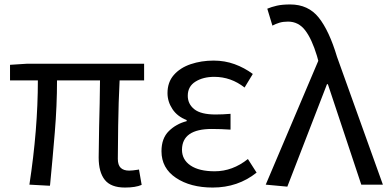

<svg xmlns="http://www.w3.org/2000/svg" viewBox="-20 -829 1747 862"><path d="M541 13Q478 13 450.5 -21.5Q423 -56 423 -122Q423 -162 425 -259Q428 -366 429 -468H236Q236 -355 226 -234.5Q216 -114 205 -1Q204 2 204 5L112 0Q150 -248 150 -468H25V-538L103 -543H627V-468H517Q512 -370 510.5 -263Q509 -156 509 -116Q509 -88 522 -75.5Q535 -63 560 -63Q574 -63 599 -67Q601 -68 604 -68L616 1Q589 13 541 13Z M935 13Q835 13 770 -30.5Q705 -74 705 -150Q705 -208 738 -240.5Q771 -273 818 -285V-290Q776 -306 754 -339.5Q732 -373 732 -411Q732 -460 760.5 -492.5Q789 -525 836.5 -541Q884 -557 939 -557Q989 -557 1033 -541Q1077 -525 1115 -497L1078 -436Q1017 -484 942 -484Q892 -484 857.5 -462.5Q823 -441 823 -399Q823 -362 852.5 -338.5Q882 -315 948 -315Q980 -315 1015 -318V-247Q972 -250 931 -250Q798 -250 797 -157Q797 -112 835.5 -86Q874 -60 944 -60Q1024 -60 1093 -115L1132 -54Q1048 13 935 13Z M1270 9 1173 0 1409 -556 1403 -578Q1380 -654 1350 -693Q1320 -732 1273 -732Q1251 -732 1234.5 -727Q1218 -722 1203 -714L1180 -790Q1199 -798 1223 -803.5Q1247 -809 1283 -809Q1364 -809 1411 -750Q1458 -691 1493 -574L1699 0H1602L1452 -451H1448Z"/></svg>

Font: Noto Sans CJK KR Regular (TTF)
Style: Regular
Weight: 400
Designer: Ryoko NISHIZUKA 西塚涼子 (kana & ideographs); Paul D. Hunt (Latin, Greek & Cyrillic); Wenlong ZHANG 张文龙 (bopomofo); Sandoll 
Foundry: Adobe Systems Incorporated
Version: Version 1.004;PS 1.004;hotconv 1.0.82;makeotf.lib2.5.63406